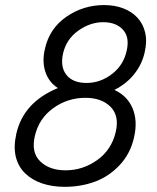

<svg xmlns="http://www.w3.org/2000/svg" viewBox="-20 -720 612 750"><path d="M232.9 9.8Q184.6 9.8 145 -3.4Q105.5 -16.6 78.4 -42.7Q51.3 -68.8 41.7 -107.7Q32.2 -146.5 43.9 -198.2Q71.8 -320.8 206.1 -376Q170.9 -398.4 157.2 -439.5Q143.6 -480.5 155.8 -530.3Q173.3 -608.9 239.3 -654.5Q305.2 -700.2 386.7 -700.2Q427.7 -700.2 461.2 -687.5Q494.6 -674.8 516.8 -650.9Q539.1 -627 547.1 -592.5Q555.2 -558.1 544.9 -514.6Q534.7 -468.8 504.4 -430.7Q474.1 -392.6 426.8 -368.7Q477.5 -345.7 498 -296.6Q518.6 -247.6 503.4 -182.6Q489.3 -119.6 447.3 -75Q405.3 -30.3 350.6 -10.3Q295.9 9.8 232.9 9.8ZM317.9 -396Q372.1 -396 417.2 -430.7Q462.4 -465.3 474.6 -521Q487.3 -574.2 460.4 -603.8Q433.6 -633.3 383.3 -633.3Q332 -633.3 285.6 -600.1Q239.3 -566.9 226.6 -512.2Q214.4 -459 239.5 -427.5Q264.6 -396 317.9 -396ZM236.3 -54.7Q303.2 -54.7 359.4 -94.5Q415.5 -134.3 432.1 -204.6Q446.8 -267.6 411.9 -302.7Q377 -337.9 313.5 -337.9Q244.6 -337.9 188.5 -297.9Q132.3 -257.8 116.2 -189Q101.1 -124.5 137.2 -89.6Q173.3 -54.7 236.3 -54.7Z"/></svg>

Font: HK Grotesk Italic
Style: Regular
Weight: 400
Italic angle: -13°
Designer: Alfredo Marco Pradil and Stefan Peev
Foundry: Hanken Design Co.
Version: Version 1.000;PS 001.000;hotconv 1.0.88;makeotf.lib2.5.64775